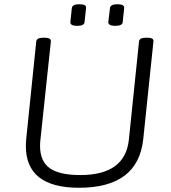

<svg xmlns="http://www.w3.org/2000/svg" viewBox="-20 -880 806 906"><path d="M353 6Q102 6 102 -191Q102 -207 104 -227L151 -684Q153 -702 183 -702H191Q222 -702 220 -684L171 -223Q170 -215 169.5 -207.5Q169 -200 169 -192Q169 -119 214.5 -86.5Q260 -54 359 -54Q570 -54 588 -220L636 -684Q638 -702 668 -702H676Q707 -702 704 -684L656 -224Q632 6 353 6ZM523 -758Q491 -758 491 -776L499 -842Q501 -860 534 -860Q568 -860 566 -842L559 -776Q558 -758 523 -758ZM344 -758Q311 -758 312 -776L319 -842Q321 -860 355 -860Q389 -860 386 -842L379 -776Q378 -758 344 -758Z"/></svg>

Font: Asap Semi Expanded Semi Expanded Light
Style: Italic
Weight: 300
Width: 6
Italic angle: -6°
Designer: Pablo Cosgaya
Foundry: Omnibus-Type
Version: Version 3.001; ttfautohint (v1.8.4.7-5d5b)